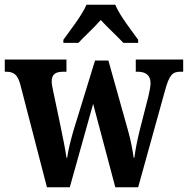

<svg xmlns="http://www.w3.org/2000/svg" viewBox="-23 -786 789 806"><path d="M243 -619V-606H306C330 -632 373 -671 400 -702C426 -673 474 -629 495 -606H557V-619C530 -657 479 -721 461 -766H340C321 -721 270 -657 243 -619ZM62 -432 174 0H270L368 -350L461 0H557L670 -407C688 -472 701 -485 735 -485H746V-536H547V-485H553C590 -485 609 -470 609 -436C609 -425 605 -403 601 -386L563 -237C552 -192 545 -155 541 -124H538C535 -150 525 -202 515 -236L432 -532H376L287 -243C276 -206 263 -156 259 -124H256C252 -155 240 -214 230 -262L201 -400C198 -415 194 -432 194 -443C194 -476 211 -485 246 -485H256V-536H-3V-485H0C34 -485 50 -475 62 -432Z"/></svg>

Font: Noto Serif Myanmar Condensed
Style: Bold
Weight: 700
Width: 3
Designer: Ben Mitchell and the Monotype Design Team
Foundry: Monotype Imaging Inc.
Version: Version 2.106